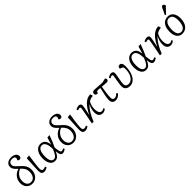

<svg xmlns="http://www.w3.org/2000/svg" viewBox="494 -2651 4525 4525"><g transform="rotate(-45 2756.5 -389.0)"><path d="M240 14Q178 14 133.5 -13Q89 -40 64.5 -86Q40 -132 40 -191Q40 -295 95 -365.5Q150 -436 249 -469Q203 -510 179.5 -539Q156 -568 148 -592Q140 -616 140 -641Q140 -703 187.5 -742.5Q235 -782 313 -782Q385 -782 433 -751Q481 -720 481 -661Q481 -634 465.5 -618Q450 -602 425 -602Q392 -602 375 -628Q384 -645 389 -658Q394 -671 394 -682Q394 -713 369.5 -726.5Q345 -740 306 -740Q254 -740 227 -714Q200 -688 200 -650Q200 -629 207 -610Q214 -591 238 -565Q262 -539 311 -496Q360 -453 392 -415Q424 -377 440 -334Q456 -291 456 -234Q456 -163 428 -107Q400 -51 351.5 -18.5Q303 14 240 14ZM239 -35Q286 -35 319.5 -60.5Q353 -86 370.5 -130Q388 -174 388 -229Q388 -298 360 -347Q332 -396 279 -442Q240 -428 200.5 -396Q161 -364 134.5 -314.5Q108 -265 108 -198Q108 -122 143.5 -78.5Q179 -35 239 -35Z M638 14Q591 14 568 -13.5Q545 -41 545 -104Q545 -121 547.5 -177Q550 -233 554.5 -317.5Q559 -402 565 -506L643 -513L650 -509Q637 -428 626 -350.5Q615 -273 609 -212Q603 -151 603 -119Q603 -85 614 -64Q625 -43 660 -43Q695 -43 727 -62L745 -29Q720 -9 694.5 2.5Q669 14 638 14Z M995 14Q938 14 900.5 -18.5Q863 -51 844 -106.5Q825 -162 825 -232Q825 -315 849.5 -379.5Q874 -444 920 -481.5Q966 -519 1030 -519Q1097 -519 1142.5 -475Q1188 -431 1199 -325H1200Q1215 -373 1228 -418.5Q1241 -464 1253 -506L1320 -513L1328 -509Q1301 -432 1269 -354.5Q1237 -277 1208 -218L1212 -184Q1219 -128 1225.5 -97Q1232 -66 1243 -53.5Q1254 -41 1274 -41Q1298 -41 1334 -64L1354 -31Q1329 -11 1302.5 1.5Q1276 14 1250 14Q1206 14 1187.5 -24Q1169 -62 1164 -137H1163Q1133 -65 1094.5 -25.5Q1056 14 995 14ZM1002 -35Q1045 -35 1081 -80Q1117 -125 1155 -224L1153 -261Q1148 -366 1116 -418.5Q1084 -471 1030 -471Q984 -471 954.5 -441Q925 -411 911 -358Q897 -305 897 -236Q897 -128 925.5 -81.5Q954 -35 1002 -35Z M1606 14Q1544 14 1499.5 -13Q1455 -40 1430.5 -86Q1406 -132 1406 -191Q1406 -295 1461 -365.5Q1516 -436 1615 -469Q1569 -510 1545.5 -539Q1522 -568 1514 -592Q1506 -616 1506 -641Q1506 -703 1553.5 -742.5Q1601 -782 1679 -782Q1751 -782 1799 -751Q1847 -720 1847 -661Q1847 -634 1831.5 -618Q1816 -602 1791 -602Q1758 -602 1741 -628Q1750 -645 1755 -658Q1760 -671 1760 -682Q1760 -713 1735.5 -726.5Q1711 -740 1672 -740Q1620 -740 1593 -714Q1566 -688 1566 -650Q1566 -629 1573 -610Q1580 -591 1604 -565Q1628 -539 1677 -496Q1726 -453 1758 -415Q1790 -377 1806 -334Q1822 -291 1822 -234Q1822 -163 1794 -107Q1766 -51 1717.5 -18.5Q1669 14 1606 14ZM1605 -35Q1652 -35 1685.5 -60.5Q1719 -86 1736.5 -130Q1754 -174 1754 -229Q1754 -298 1726 -347Q1698 -396 1645 -442Q1606 -428 1566.5 -396Q1527 -364 1500.5 -314.5Q1474 -265 1474 -198Q1474 -122 1509.5 -78.5Q1545 -35 1605 -35Z M2004 14Q1957 14 1934 -13.5Q1911 -41 1911 -104Q1911 -121 1913.5 -177Q1916 -233 1920.5 -317.5Q1925 -402 1931 -506L2009 -513L2016 -509Q2003 -428 1992 -350.5Q1981 -273 1975 -212Q1969 -151 1969 -119Q1969 -85 1980 -64Q1991 -43 2026 -43Q2061 -43 2093 -62L2111 -29Q2086 -9 2060.5 2.5Q2035 14 2004 14Z M2585 14Q2528 14 2490.5 -23.5Q2453 -61 2453 -144Q2453 -193 2467 -249Q2481 -305 2514 -362Q2441 -296 2384 -199.5Q2327 -103 2288 0H2230Q2245 -77 2259 -149Q2273 -221 2284 -280.5Q2295 -340 2302 -380Q2309 -420 2309 -434Q2309 -449 2301.5 -457Q2294 -465 2283 -465Q2269 -465 2251.5 -459.5Q2234 -454 2219 -448L2203 -488Q2226 -501 2255 -510Q2284 -519 2309 -519Q2377 -519 2377 -450Q2377 -429 2363.5 -361.5Q2350 -294 2326 -191L2328 -190Q2410 -353 2496 -432Q2582 -511 2687 -514L2706 -454L2701 -444Q2629 -440 2568 -401Q2511 -311 2511 -191Q2511 -125 2534 -81Q2557 -37 2605 -37Q2625 -37 2642 -45.5Q2659 -54 2671 -64L2692 -31Q2667 -10 2639.5 2Q2612 14 2585 14Z M3019 14Q2954 14 2927.5 -20.5Q2901 -55 2901 -112Q2901 -154 2916.5 -238.5Q2932 -323 2962 -450Q2934 -452 2910 -454Q2886 -456 2876 -456Q2851 -456 2842 -430L2832 -402Q2795 -400 2775.5 -415.5Q2756 -431 2756 -456Q2756 -487 2775.5 -504Q2795 -521 2823 -521L3091 -505L3196 -530Q3220 -511 3220 -487Q3220 -465 3204.5 -450Q3189 -435 3162 -435Q3150 -435 3110 -438Q3070 -441 3008 -446Q2992 -352 2980.5 -265.5Q2969 -179 2969 -123Q2969 -79 2985 -60Q3001 -41 3034 -41Q3059 -41 3086 -56Q3113 -71 3139 -99L3168 -68Q3141 -31 3101 -8.5Q3061 14 3019 14Z M3494 14Q3425 14 3383 -21Q3341 -56 3341 -128Q3341 -147 3345 -182Q3349 -217 3356 -258Q3363 -299 3369.5 -337Q3376 -375 3380.5 -402.5Q3385 -430 3385 -437Q3385 -467 3354 -467Q3344 -467 3329.5 -461Q3315 -455 3295 -441L3274 -473Q3295 -492 3325.5 -505.5Q3356 -519 3383 -519Q3419 -519 3436.5 -501Q3454 -483 3454 -453Q3454 -431 3447 -390.5Q3440 -350 3431 -302.5Q3422 -255 3415 -210Q3408 -165 3408 -136Q3408 -90 3434 -67Q3460 -44 3505 -44Q3558 -44 3602 -81.5Q3646 -119 3672.5 -188.5Q3699 -258 3699 -354Q3699 -394 3688 -408Q3677 -422 3643 -434L3610 -445Q3606 -475 3620.5 -497Q3635 -519 3666 -519Q3746 -519 3746 -396Q3746 -270 3713.5 -178Q3681 -86 3624 -36Q3567 14 3494 14Z M4031 14Q3974 14 3936.5 -18.5Q3899 -51 3880 -106.5Q3861 -162 3861 -232Q3861 -315 3885.5 -379.5Q3910 -444 3956 -481.5Q4002 -519 4066 -519Q4133 -519 4178.5 -475Q4224 -431 4235 -325H4236Q4251 -373 4264 -418.5Q4277 -464 4289 -506L4356 -513L4364 -509Q4337 -432 4305 -354.5Q4273 -277 4244 -218L4248 -184Q4255 -128 4261.5 -97Q4268 -66 4279 -53.5Q4290 -41 4310 -41Q4334 -41 4370 -64L4390 -31Q4365 -11 4338.5 1.5Q4312 14 4286 14Q4242 14 4223.5 -24Q4205 -62 4200 -137H4199Q4169 -65 4130.5 -25.5Q4092 14 4031 14ZM4038 -35Q4081 -35 4117 -80Q4153 -125 4191 -224L4189 -261Q4184 -366 4152 -418.5Q4120 -471 4066 -471Q4020 -471 3990.5 -441Q3961 -411 3947 -358Q3933 -305 3933 -236Q3933 -128 3961.5 -81.5Q3990 -35 4038 -35Z M4854 14Q4797 14 4759.5 -23.5Q4722 -61 4722 -144Q4722 -193 4736 -249Q4750 -305 4783 -362Q4710 -296 4653 -199.5Q4596 -103 4557 0H4499Q4514 -77 4528 -149Q4542 -221 4553 -280.5Q4564 -340 4571 -380Q4578 -420 4578 -434Q4578 -449 4570.5 -457Q4563 -465 4552 -465Q4538 -465 4520.5 -459.5Q4503 -454 4488 -448L4472 -488Q4495 -501 4524 -510Q4553 -519 4578 -519Q4646 -519 4646 -450Q4646 -429 4632.5 -361.5Q4619 -294 4595 -191L4597 -190Q4679 -353 4765 -432Q4851 -511 4956 -514L4975 -454L4970 -444Q4898 -440 4837 -401Q4780 -311 4780 -191Q4780 -125 4803 -81Q4826 -37 4874 -37Q4894 -37 4911 -45.5Q4928 -54 4940 -64L4961 -31Q4936 -10 4908.5 2Q4881 14 4854 14Z M5234 14Q5149 14 5100.5 -52Q5052 -118 5052 -231Q5052 -316 5077 -381Q5102 -446 5152 -482.5Q5202 -519 5277 -519Q5359 -519 5410.5 -455.5Q5462 -392 5462 -277Q5462 -193 5436.5 -127.5Q5411 -62 5360.5 -24Q5310 14 5234 14ZM5243 -35Q5295 -35 5327.5 -67Q5360 -99 5375.5 -155Q5391 -211 5391 -283Q5391 -370 5361 -420.5Q5331 -471 5268 -471Q5217 -471 5185 -439.5Q5153 -408 5138 -353Q5123 -298 5123 -225Q5123 -135 5154 -85Q5185 -35 5243 -35ZM5278 -575 5252 -588 5327 -749Q5337 -771 5347 -781.5Q5357 -792 5375 -792Q5394 -792 5406 -780.5Q5418 -769 5428 -748V-734Z"/></g></svg>

Font: Literata 12pt Light
Style: Italic
Weight: 300
Italic angle: -2°
Designer: Latin by Veronika Burian and Jose Scaglione. Greek by Irene Vlachou. Cyrillic by Vera Evstafieva
Foundry: TypeTogether
Version: Version 3.002